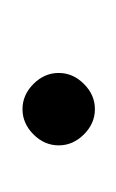

<svg xmlns="http://www.w3.org/2000/svg" viewBox="14 -412 106 175"><g transform="rotate(90 67.5 -325.0)"><path d="M80 -292Q67 -292 57 -302Q47 -312 47 -325Q47 -338 57 -348Q67 -358 80 -358Q93 -358 103 -348Q113 -338 113 -325Q113 -312 103 -302Q93 -292 80 -292Z"/></g></svg>

Font: DM Sans 16pt Thin
Style: Italic
Weight: 250
Italic angle: -10°
Version: Version 4.004;gftools[0.9.30]